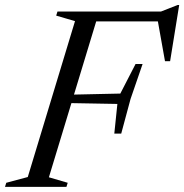

<svg xmlns="http://www.w3.org/2000/svg" viewBox="-44 -730 720 750"><path d="M513 -480 466 -343.5 429.5 -208H402.5L414.5 -324L188.5 -328L198 -359.5L426 -364.5L485.5 -480ZM620.5 -491H600.5L571 -656L605.5 -646.5H277.5L290 -685H585L650 -710.5H656ZM147 -37.5 220.5 -16 215.5 0H-24.5L-19.5 -16L64.5 -38.5L249 -647.5L175.5 -669L180.5 -685H343.5Z"/></svg>

Font: Newsreader 36pt
Style: Italic
Weight: 400
Italic angle: -17°
Designer: Hugues Gentile
Foundry: Production Type
Version: Version 1.003